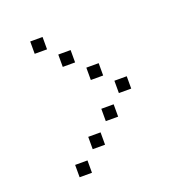

<svg xmlns="http://www.w3.org/2000/svg" viewBox="-120 -788 841 877"><g transform="rotate(-20 300.0 -350.0)"><path d="M121 -680Q120 -680 120 -680Q120 -680 120 -679V-621Q120 -620 120 -620Q120 -620 121 -620H179Q180 -620 180 -620Q180 -620 180 -621V-679Q180 -680 180 -680Q180 -680 179 -680ZM221 -580Q220 -580 220 -580Q220 -580 220 -579V-521Q220 -520 220 -520Q220 -520 221 -520H279Q280 -520 280 -520Q280 -520 280 -521V-579Q280 -580 280 -580Q280 -580 279 -580ZM321 -480Q320 -480 320 -480Q320 -480 320 -479V-421Q320 -420 320 -420Q320 -420 321 -420H379Q380 -420 380 -420Q380 -420 380 -421V-479Q380 -480 380 -480Q380 -480 379 -480ZM421 -380Q420 -380 420 -380Q420 -380 420 -379V-321Q420 -320 420 -320Q420 -320 421 -320H479Q480 -320 480 -320Q480 -320 480 -321V-379Q480 -380 480 -380Q480 -380 479 -380ZM321 -280Q320 -280 320 -280Q320 -280 320 -279V-221Q320 -220 320 -220Q320 -220 321 -220H379Q380 -220 380 -220Q380 -220 380 -221V-279Q380 -280 380 -280Q380 -280 379 -280ZM221 -180Q220 -180 220 -180Q220 -180 220 -179V-121Q220 -120 220 -120Q220 -120 221 -120H279Q280 -120 280 -120Q280 -120 280 -121V-179Q280 -180 280 -180Q280 -180 279 -180ZM121 -80Q120 -80 120 -80Q120 -80 120 -79V-21Q120 -20 120 -20Q120 -20 121 -20H179Q180 -20 180 -20Q180 -20 180 -21V-79Q180 -80 180 -80Q180 -80 179 -80Z"/></g></svg>

Font: Doto Medium
Style: Regular
Weight: 500
Monospace: yes
Version: Version 1.000